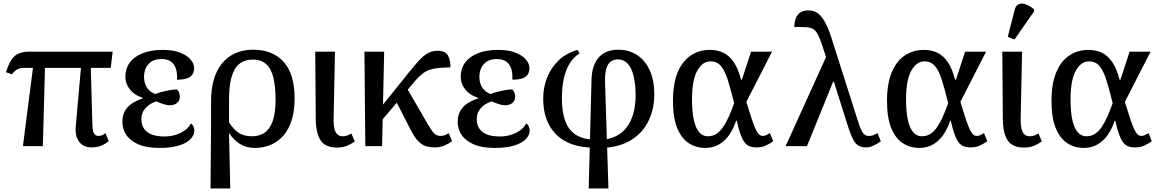

<svg xmlns="http://www.w3.org/2000/svg" viewBox="-20 -829 6570 1089"><path d="M48 -408 14 -419Q23 -449 34 -471Q45 -493 59.5 -507.5Q74 -522 95.5 -529Q117 -536 147 -536H619L608 -444H114Q102 -444 91 -441Q80 -438 69 -430Q58 -422 48 -408ZM110 0 171 -476H236L223 0ZM498 7Q468 7 446.5 -8Q425 -23 415.5 -50.5Q406 -78 410 -117L442 -476H494L504 -123Q505 -82 514.5 -70Q524 -58 537 -58Q547 -58 556.5 -61Q566 -64 578 -74L597 -28Q566 -5 544 1Q522 7 498 7Z M883 10Q812 10 765.5 -10Q719 -30 696.5 -63.5Q674 -97 674 -137Q674 -177 690.5 -203Q707 -229 733 -245Q759 -261 788 -270V-275Q743 -289 717 -321.5Q691 -354 691 -394Q691 -440 716 -474Q741 -508 789 -527Q837 -546 903 -546Q962 -546 1001.5 -530.5Q1041 -515 1061 -491.5Q1081 -468 1081 -442Q1081 -422 1071.5 -407Q1062 -392 1040.5 -384.5Q1019 -377 984 -377Q986 -416 977 -441.5Q968 -467 948.5 -480.5Q929 -494 896 -494Q860 -494 838.5 -479.5Q817 -465 807 -442.5Q797 -420 797 -394Q797 -370 804.5 -350Q812 -330 826.5 -316.5Q841 -303 860 -296Q893 -308 928.5 -315Q964 -322 983 -322Q993 -313 996.5 -301.5Q1000 -290 1000 -280Q1000 -257 983 -244Q966 -231 940 -232Q927 -232 905.5 -239Q884 -246 867 -254Q842 -246 823 -232Q804 -218 793 -198.5Q782 -179 782 -154Q782 -121 797 -99Q812 -77 841 -66Q870 -55 912 -55Q947 -55 976 -64Q1005 -73 1028 -89.5Q1051 -106 1063 -129Q1071 -124 1076.5 -113Q1082 -102 1082 -89Q1082 -70 1070.5 -52.5Q1059 -35 1035.5 -21Q1012 -7 974.5 1.5Q937 10 883 10Z M1174 240 1177 -112V-255Q1177 -321 1192 -374.5Q1207 -428 1237 -466.5Q1267 -505 1312 -526Q1357 -547 1416 -547Q1526 -547 1588.5 -478.5Q1651 -410 1651 -270Q1651 -201 1634.5 -148Q1618 -95 1587.5 -60Q1557 -25 1515.5 -7.5Q1474 10 1425 10Q1376 10 1339.5 -13.5Q1303 -37 1281 -73H1279L1286 240ZM1410 -56Q1448 -56 1478 -74.5Q1508 -93 1525.5 -138.5Q1543 -184 1543 -264Q1543 -336 1531 -387Q1519 -438 1490.5 -464.5Q1462 -491 1414 -491Q1366 -491 1336 -465.5Q1306 -440 1292.5 -389Q1279 -338 1279 -263V-135Q1308 -90 1338 -73Q1368 -56 1410 -56Z M1892 8Q1827 8 1800 -30.5Q1773 -69 1771 -147L1768 -536H1880L1872 -146Q1872 -121 1876.5 -100.5Q1881 -80 1892.5 -68Q1904 -56 1923 -56Q1939 -56 1950 -60.5Q1961 -65 1973 -72L1992 -27Q1977 -15 1951 -3.5Q1925 8 1892 8Z M2119 -115 2122 -198 2299 -418Q2324 -449 2344 -472Q2364 -495 2382.5 -510.5Q2401 -526 2420.5 -533.5Q2440 -541 2463 -541Q2505 -541 2520 -515.5Q2535 -490 2535 -447Q2495 -446 2465.5 -443Q2436 -440 2415 -432.5Q2394 -425 2375.5 -410.5Q2357 -396 2337 -373ZM2052 0 2047 -536H2159L2147 0ZM2447 7Q2418 7 2395.5 0Q2373 -7 2352 -28.5Q2331 -50 2308 -95L2213 -281L2277 -348L2406 -125Q2422 -98 2433 -83.5Q2444 -69 2454.5 -63.5Q2465 -58 2479 -58Q2491 -58 2502 -62Q2513 -66 2525 -74L2544 -28Q2524 -13 2499.5 -3Q2475 7 2447 7Z M2785 10Q2714 10 2667.5 -10Q2621 -30 2598.5 -63.5Q2576 -97 2576 -137Q2576 -177 2592.5 -203Q2609 -229 2635 -245Q2661 -261 2690 -270V-275Q2645 -289 2619 -321.5Q2593 -354 2593 -394Q2593 -440 2618 -474Q2643 -508 2691 -527Q2739 -546 2805 -546Q2864 -546 2903.5 -530.5Q2943 -515 2963 -491.5Q2983 -468 2983 -442Q2983 -422 2973.5 -407Q2964 -392 2942.5 -384.5Q2921 -377 2886 -377Q2888 -416 2879 -441.5Q2870 -467 2850.5 -480.5Q2831 -494 2798 -494Q2762 -494 2740.5 -479.5Q2719 -465 2709 -442.5Q2699 -420 2699 -394Q2699 -370 2706.5 -350Q2714 -330 2728.5 -316.5Q2743 -303 2762 -296Q2795 -308 2830.5 -315Q2866 -322 2885 -322Q2895 -313 2898.5 -301.5Q2902 -290 2902 -280Q2902 -257 2885 -244Q2868 -231 2842 -232Q2829 -232 2807.5 -239Q2786 -246 2769 -254Q2744 -246 2725 -232Q2706 -218 2695 -198.5Q2684 -179 2684 -154Q2684 -121 2699 -99Q2714 -77 2743 -66Q2772 -55 2814 -55Q2849 -55 2878 -64Q2907 -73 2930 -89.5Q2953 -106 2965 -129Q2973 -124 2978.5 -113Q2984 -102 2984 -89Q2984 -70 2972.5 -52.5Q2961 -35 2937.5 -21Q2914 -7 2876.5 1.5Q2839 10 2785 10Z M3319 240 3335 -376Q3336 -422 3348 -454.5Q3360 -487 3380 -507.5Q3400 -528 3427 -537.5Q3454 -547 3486 -547Q3548 -547 3594 -516.5Q3640 -486 3665.5 -429.5Q3691 -373 3691 -294Q3691 -211 3659 -144.5Q3627 -78 3565 -38Q3503 2 3414 9L3413 -38Q3456 -45 3489 -65.5Q3522 -86 3543 -119Q3564 -152 3574.5 -194Q3585 -236 3585 -286Q3585 -351 3574 -397Q3563 -443 3540.5 -467.5Q3518 -492 3485 -492Q3464 -492 3446.5 -481.5Q3429 -471 3419.5 -441.5Q3410 -412 3412 -354L3431 240ZM3333 8Q3246 5 3185.5 -28.5Q3125 -62 3093 -123Q3061 -184 3061 -270Q3061 -332 3082.5 -387.5Q3104 -443 3147 -485Q3190 -527 3255 -546L3268 -527Q3236 -507 3213.5 -473Q3191 -439 3179 -388.5Q3167 -338 3167 -269Q3167 -199 3184 -148.5Q3201 -98 3237.5 -70.5Q3274 -43 3334 -38Z M3980 10Q3928 10 3886.5 -17Q3845 -44 3821 -102.5Q3797 -161 3797 -257Q3797 -354 3823.5 -418Q3850 -482 3897.5 -514Q3945 -546 4006 -546Q4049 -546 4082.5 -530Q4116 -514 4141.5 -477Q4167 -440 4183 -377H4188L4240 -536H4359L4213 -251Q4232 -189 4245 -150.5Q4258 -112 4268 -92Q4278 -72 4287 -65Q4296 -58 4307 -58Q4317 -58 4327 -63Q4337 -68 4347 -74L4366 -28Q4349 -16 4326 -4.5Q4303 7 4271 7Q4246 7 4229 -0.5Q4212 -8 4200 -26Q4188 -44 4178 -73Q4168 -102 4159 -144H4155Q4141 -101 4117.5 -66Q4094 -31 4059.5 -10.5Q4025 10 3980 10ZM3994 -56Q4022 -56 4043 -69.5Q4064 -83 4081.5 -108.5Q4099 -134 4114 -168Q4129 -202 4144 -244Q4125 -321 4108.5 -374Q4092 -427 4069.5 -454Q4047 -481 4010 -481Q3987 -481 3968.5 -468Q3950 -455 3935 -428.5Q3920 -402 3912.5 -361Q3905 -320 3905 -266Q3905 -192 3916 -145.5Q3927 -99 3947 -77.5Q3967 -56 3994 -56Z M4893 7Q4867 7 4849.5 -3Q4832 -13 4819.5 -36.5Q4807 -60 4793 -102L4666 -503Q4649 -557 4637.5 -589.5Q4626 -622 4614.5 -640.5Q4603 -659 4588 -666.5Q4573 -674 4548.5 -675Q4524 -676 4485 -676Q4485 -698 4491.5 -719.5Q4498 -741 4515.5 -755.5Q4533 -770 4565 -770Q4600 -770 4623.5 -750Q4647 -730 4667 -688.5Q4687 -647 4707 -579L4846 -143Q4855 -114 4863 -95.5Q4871 -77 4881.5 -67.5Q4892 -58 4907 -58Q4924 -58 4934 -62.5Q4944 -67 4957 -74L4976 -28Q4958 -14 4935.5 -3.5Q4913 7 4893 7ZM4436 0 4674 -525 4714 -367H4706L4557 0Z M5194 10Q5142 10 5100.5 -17Q5059 -44 5035 -102.5Q5011 -161 5011 -257Q5011 -354 5037.5 -418Q5064 -482 5111.5 -514Q5159 -546 5220 -546Q5263 -546 5296.5 -530Q5330 -514 5355.5 -477Q5381 -440 5397 -377H5402L5454 -536H5573L5427 -251Q5446 -189 5459 -150.5Q5472 -112 5482 -92Q5492 -72 5501 -65Q5510 -58 5521 -58Q5531 -58 5541 -63Q5551 -68 5561 -74L5580 -28Q5563 -16 5540 -4.5Q5517 7 5485 7Q5460 7 5443 -0.5Q5426 -8 5414 -26Q5402 -44 5392 -73Q5382 -102 5373 -144H5369Q5355 -101 5331.5 -66Q5308 -31 5273.5 -10.5Q5239 10 5194 10ZM5208 -56Q5236 -56 5257 -69.5Q5278 -83 5295.5 -108.5Q5313 -134 5328 -168Q5343 -202 5358 -244Q5339 -321 5322.5 -374Q5306 -427 5283.5 -454Q5261 -481 5224 -481Q5201 -481 5182.5 -468Q5164 -455 5149 -428.5Q5134 -402 5126.5 -361Q5119 -320 5119 -266Q5119 -192 5130 -145.5Q5141 -99 5161 -77.5Q5181 -56 5208 -56Z M5789 8Q5724 8 5697 -30.5Q5670 -69 5668 -147L5665 -536H5777L5769 -146Q5769 -121 5773.5 -100.5Q5778 -80 5789.5 -68Q5801 -56 5820 -56Q5836 -56 5847 -60.5Q5858 -65 5870 -72L5889 -27Q5874 -15 5848 -3.5Q5822 8 5789 8ZM5734 -605 5696 -620 5736 -776Q5741 -795 5753 -802.5Q5765 -810 5780.5 -808.5Q5796 -807 5813 -798Q5830 -789 5845 -776V-764Z M6127 10Q6075 10 6033.5 -17Q5992 -44 5968 -102.5Q5944 -161 5944 -257Q5944 -354 5970.5 -418Q5997 -482 6044.5 -514Q6092 -546 6153 -546Q6196 -546 6229.5 -530Q6263 -514 6288.5 -477Q6314 -440 6330 -377H6335L6387 -536H6506L6360 -251Q6379 -189 6392 -150.5Q6405 -112 6415 -92Q6425 -72 6434 -65Q6443 -58 6454 -58Q6464 -58 6474 -63Q6484 -68 6494 -74L6513 -28Q6496 -16 6473 -4.5Q6450 7 6418 7Q6393 7 6376 -0.5Q6359 -8 6347 -26Q6335 -44 6325 -73Q6315 -102 6306 -144H6302Q6288 -101 6264.5 -66Q6241 -31 6206.5 -10.5Q6172 10 6127 10ZM6141 -56Q6169 -56 6190 -69.5Q6211 -83 6228.5 -108.5Q6246 -134 6261 -168Q6276 -202 6291 -244Q6272 -321 6255.5 -374Q6239 -427 6216.5 -454Q6194 -481 6157 -481Q6134 -481 6115.5 -468Q6097 -455 6082 -428.5Q6067 -402 6059.5 -361Q6052 -320 6052 -266Q6052 -192 6063 -145.5Q6074 -99 6094 -77.5Q6114 -56 6141 -56Z"/></svg>

Font: ET Text
Style: Regular
Weight: 470
Designer: Monotype Design Team
Foundry: Monotype Imaging Inc.
Version: Version 2.009